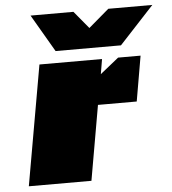

<svg xmlns="http://www.w3.org/2000/svg" viewBox="-53 -786 747 834"><g transform="rotate(-5 321.0 -369.0)"><path d="M206 -575 111 -738H298L361 -662L450 -738H642L491 -575ZM39 0 131 -523H404L393 -458L474 -523H572L538 -326H369L312 0Z"/></g></svg>

Font: Tomorrow ExtraBold
Style: Italic
Weight: 800
Italic angle: -10°
Designer: Tony de Marco, Monica Rizzolli
Foundry: Just in Type
Version: Version 2.002